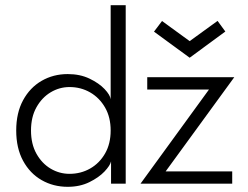

<svg xmlns="http://www.w3.org/2000/svg" viewBox="-20 -708 956 740"><path d="M241 12Q185.5 12 140.5 -13.8Q95.5 -39.5 69 -88.2Q42.5 -137 42.5 -205Q42.5 -273 69 -321.8Q95.5 -370.5 140.5 -396.5Q185.5 -422.5 241 -422.5Q288.5 -422.5 325 -405Q361.5 -387.5 383 -364.8Q404.5 -342 406.5 -325.5V-688H464.5V0H408V-86Q404.5 -70 382.8 -47Q361 -24 324.5 -6Q288 12 241 12ZM248 -38Q291.5 -38 327.5 -58.5Q363.5 -79 385 -116.5Q406.5 -154 406.5 -205Q406.5 -256 385 -293.5Q363.5 -331 327.5 -351.8Q291.5 -372.5 248 -372.5Q209 -372.5 175.2 -352.2Q141.5 -332 120.5 -294.5Q99.5 -257 99.5 -205Q99.5 -153 120.5 -115.5Q141.5 -78 175.2 -58Q209 -38 248 -38ZM547.5 -410.5H883L618.5 -47.5H875V0H521.5L785.5 -363H547.5ZM711 -485.5 573.5 -586 604.5 -627 711 -549.5 818.5 -627.5 848.5 -586.5Z"/></svg>

Font: League Spartan Thin Light
Style: Regular
Weight: 300
Version: Version 2.002